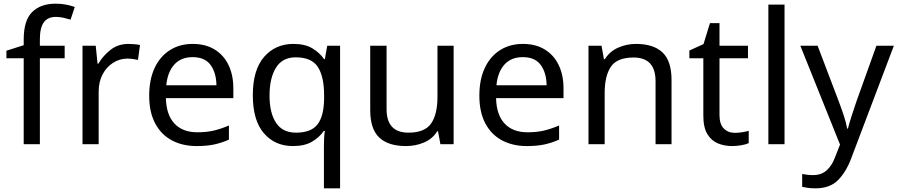

<svg xmlns="http://www.w3.org/2000/svg" viewBox="-20 -785 4885 1045"><path d="M332 -468H197V0H109V-468H15V-509L109 -539V-570Q109 -674 155 -719.5Q201 -765 283 -765Q315 -765 341.5 -759.5Q368 -754 387 -747L364 -678Q348 -683 327 -688Q306 -693 284 -693Q240 -693 218.5 -663.5Q197 -634 197 -571V-536H332Z M679 -546Q694 -546 711.5 -544.5Q729 -543 742 -540L731 -459Q718 -462 702.5 -464Q687 -466 673 -466Q632 -466 596 -443.5Q560 -421 538.5 -380.5Q517 -340 517 -286V0H429V-536H501L511 -438H515Q541 -482 582 -514Q623 -546 679 -546Z M1029 -546Q1098 -546 1147.5 -516Q1197 -486 1223.5 -431.5Q1250 -377 1250 -304V-251H883Q885 -160 929.5 -112.5Q974 -65 1054 -65Q1105 -65 1144.5 -74.5Q1184 -84 1226 -102V-25Q1185 -7 1145 1.5Q1105 10 1050 10Q974 10 915.5 -21Q857 -52 824.5 -113.5Q792 -175 792 -264Q792 -352 821.5 -415Q851 -478 904.5 -512Q958 -546 1029 -546ZM1028 -474Q965 -474 928.5 -433.5Q892 -393 885 -321H1158Q1157 -389 1126 -431.5Q1095 -474 1028 -474Z M1743 11Q1743 -7 1744 -31Q1745 -55 1748 -72H1742Q1719 -38 1678.5 -14Q1638 10 1574 10Q1477 10 1416.5 -59.5Q1356 -129 1356 -267Q1356 -405 1417.5 -475.5Q1479 -546 1577 -546Q1640 -546 1680 -522Q1720 -498 1744 -463H1748L1761 -536H1831V240H1743ZM1591 -63Q1674 -63 1708.5 -108.5Q1743 -154 1744 -248V-266Q1744 -368 1710 -420.5Q1676 -473 1589 -473Q1517 -473 1482 -416.5Q1447 -360 1447 -265Q1447 -170 1482.5 -116.5Q1518 -63 1591 -63Z M2449 -536V0H2377L2364 -71H2360Q2334 -29 2288 -9.5Q2242 10 2190 10Q2093 10 2044 -36.5Q1995 -83 1995 -185V-536H2084V-191Q2084 -63 2203 -63Q2292 -63 2326.5 -113Q2361 -163 2361 -257V-536Z M2826 -546Q2895 -546 2944.5 -516Q2994 -486 3020.5 -431.5Q3047 -377 3047 -304V-251H2680Q2682 -160 2726.5 -112.5Q2771 -65 2851 -65Q2902 -65 2941.5 -74.5Q2981 -84 3023 -102V-25Q2982 -7 2942 1.5Q2902 10 2847 10Q2771 10 2712.5 -21Q2654 -52 2621.5 -113.5Q2589 -175 2589 -264Q2589 -352 2618.5 -415Q2648 -478 2701.5 -512Q2755 -546 2826 -546ZM2825 -474Q2762 -474 2725.5 -433.5Q2689 -393 2682 -321H2955Q2954 -389 2923 -431.5Q2892 -474 2825 -474Z M3441 -546Q3537 -546 3586 -499.5Q3635 -453 3635 -349V0H3548V-343Q3548 -472 3428 -472Q3339 -472 3305 -422Q3271 -372 3271 -278V0H3183V-536H3254L3267 -463H3272Q3298 -505 3344 -525.5Q3390 -546 3441 -546Z M3980 -62Q4000 -62 4021 -65.5Q4042 -69 4055 -73V-6Q4041 1 4015 5.5Q3989 10 3965 10Q3923 10 3887.5 -4.5Q3852 -19 3830 -55Q3808 -91 3808 -156V-468H3732V-510L3809 -545L3844 -659H3896V-536H4051V-468H3896V-158Q3896 -109 3919.5 -85.5Q3943 -62 3980 -62Z M4250 0H4162V-760H4250Z M4336 -536H4430L4546 -231Q4561 -191 4573 -154.5Q4585 -118 4591 -85H4595Q4601 -110 4614 -150.5Q4627 -191 4641 -232L4750 -536H4845L4614 74Q4586 150 4541.5 195Q4497 240 4419 240Q4395 240 4377 237.5Q4359 235 4346 232V162Q4357 164 4372.5 166Q4388 168 4405 168Q4451 168 4479.5 142Q4508 116 4524 73L4552 2Z"/></svg>

Font: Noto Sans Glagolitic
Style: Regular
Weight: 400
Designer: Monotype Design Team
Foundry: Monotype Imaging Inc.
Version: Version 2.004; ttfautohint (v1.8.4.7-5d5b)